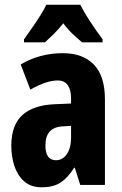

<svg xmlns="http://www.w3.org/2000/svg" viewBox="-20 -879 520 816"><path d="M247 -653Q332 -653 379 -604.5Q426 -556 426 -456V-93H321L298 -166H295Q269 -124 238 -103.5Q207 -83 157 -83Q111 -83 82.5 -108.5Q54 -134 41 -174Q28 -214 28 -259Q28 -347 74.5 -389.5Q121 -432 211 -436L282 -439V-461Q282 -497 268 -517Q254 -537 225 -537Q177 -537 109 -498L68 -605Q148 -653 247 -653ZM248 -342Q173 -339 173 -261Q173 -198 218 -198Q246 -198 264 -224Q282 -250 282 -294V-344ZM321 -859Q338 -826 362.5 -788.5Q387 -751 416 -712V-699H329Q312 -713 290.5 -733Q269 -753 249 -780Q228 -753 206 -732Q184 -711 171 -699H82V-712Q96 -731 115 -758.5Q134 -786 151.5 -813.5Q169 -841 177 -859Z"/></svg>

Font: Noto Sans Kannada UI ExtraCondensed ExtraBold
Style: Regular
Weight: 800
Width: 2
Designer: Jelle Bosma - Monotype Design Team
Foundry: Monotype Imaging Inc.
Version: Version 2.005; ttfautohint (v1.8.4.7-5d5b)